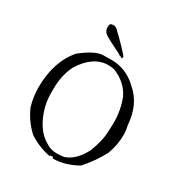

<svg xmlns="http://www.w3.org/2000/svg" viewBox="-220 -1108 1209 1285"><g transform="rotate(30 384.5 -465.5)"><path d="M376 23Q472 21 563 -31Q631 -106 680 -198Q708 -276 708 -347Q708 -386 699 -423Q688 -578 588 -662Q502 -746 386 -746Q384 -746 323 -745Q262 -744 160 -663Q55 -541 55 -343Q55 -271 76 -200Q112 -115 183 -49Q252 -2 345 19Q352 13 356 13L358 14Q362 11 366 11Q373 11 376 23ZM385 -20Q332 -20 299 -44Q233 -80 193 -160Q147 -251 147 -350V-385Q147 -491 189 -573Q272 -705 387 -705Q409 -705 433 -700Q535 -659 577 -570Q610 -485 610 -387Q610 -373 607 -310Q604 -247 570 -156Q518 -52 438 -25Q409 -20 385 -20ZM440 -789Q442 -789 442.5 -793Q443 -797 446 -801Q446 -807 392 -863Q338 -919 326 -928Q305 -954 283 -954Q281 -954 267.5 -952Q254 -950 254 -924V-921Q254 -899 269.5 -882Q285 -865 401 -810Q419 -796 427 -796H428Q436 -789 440 -789Z"/></g></svg>

Font: Xiaobo Songti 小帛宋体
Style: Regular
Weight: 400
Version: Version 1.501;March 17, 2024;FontCreator 14.0.0.2814 64-bit